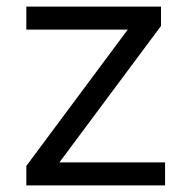

<svg xmlns="http://www.w3.org/2000/svg" viewBox="-20 -559 550 579"><path d="M59.4 -58.6 384.8 -496 384.5 -469.7H59.4V-539.1H465.5V-480.7L139.3 -42.6L138.5 -69.3H477.8V0H59.4Z"/></svg>

Font: Min Sans VF VF
Style: Regular
Weight: 400
Designer: Jinseong-Kim, NotoSansCJK, Nunito
Foundry: Jinseong-Kim
Version: Version 1.420;Glyphs 3.1.2 (3151)